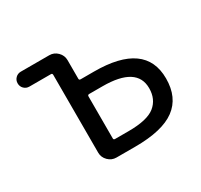

<svg xmlns="http://www.w3.org/2000/svg" viewBox="-116 -698 867 827"><g transform="rotate(-30 317.0 -284.0)"><path d="M279.3 -316.4Q271.5 -316.4 271.5 -308.6V-99.6Q271.5 -92.8 279.3 -92.8H345.7Q439.5 -92.8 477.5 -123.5Q515.6 -154.3 515.6 -209Q515.6 -316.4 345.7 -316.4ZM186.5 -464.8Q186.5 -472.7 179.7 -472.7H72.3Q56.6 -472.7 45.9 -483.4Q35.2 -494.1 35.2 -509.8Q35.2 -525.4 45.9 -536.1Q56.6 -546.9 72.3 -546.9H213.9Q237.3 -546.9 254.4 -529.8Q271.5 -512.7 271.5 -489.3V-396.5Q271.5 -389.6 279.3 -389.6H345.7Q599.6 -389.6 599.6 -209Q599.6 -114.3 536.1 -67.4Q472.7 -20.5 336.9 -20.5H244.1Q220.7 -20.5 203.6 -37.6Q186.5 -54.7 186.5 -78.1Z"/></g></svg>

Font: Gen Jyuu Gothic P Regular
Style: Regular
Weight: 400
Designer: [Source Han Sans]
Ryoko NISHIZUKA  (kana & ideographs); Paul D. Hunt (Latin, Greek & Cyrillic); Wenlong ZHANG  (bopomofo
Version: Version 1.002.20150607